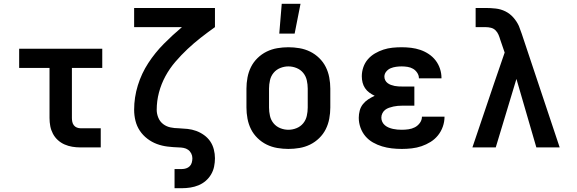

<svg xmlns="http://www.w3.org/2000/svg" viewBox="-20 -777 3040 1012"><path d="M404 0Q382 0 361 -3.5Q340 -7 320.5 -15.5Q301 -24 285 -38.5Q269 -53 259 -72Q249 -91 245 -112Q241 -133 241 -155V-419H81V-520H519V-419H359V-155Q359 -145 361 -135Q363 -125 369 -117Q375 -109 384.5 -105Q394 -101 404 -101H511V0Z M900 215V114H939Q950 114 961 110.5Q972 107 980 99Q988 91 991 79.5Q994 68 994 57Q994 44 988 32Q982 20 971.5 12.5Q961 5 947.5 2.5Q934 0 921 0Q892 -1 863 -4.5Q834 -8 807 -18Q780 -28 756.5 -46Q733 -64 717 -88Q701 -112 694 -140.5Q687 -169 687 -198Q687 -264 706.5 -327Q726 -390 761.5 -444.5Q797 -499 843 -545.5Q889 -592 939 -634H687V-735H1113V-634Q1075 -607 1038.5 -578.5Q1002 -550 968.5 -518.5Q935 -487 904.5 -451.5Q874 -416 852 -375.5Q830 -335 818 -290Q806 -245 806 -198Q806 -177 814.5 -156.5Q823 -136 840 -123Q857 -110 878.5 -105.5Q900 -101 921 -101Q945 -100 968.5 -97.5Q992 -95 1014 -87Q1036 -79 1055.5 -65Q1075 -51 1088 -32Q1101 -13 1107 10.5Q1113 34 1113 57Q1113 79 1108.5 101Q1104 123 1092.5 142.5Q1081 162 1064 176.5Q1047 191 1026.5 199.5Q1006 208 983.5 211.5Q961 215 939 215Z M1500 8Q1471 8 1441.5 3Q1412 -2 1385.5 -15Q1359 -28 1337.5 -49Q1316 -70 1303 -96Q1290 -122 1284.5 -151.5Q1279 -181 1279 -210V-310Q1279 -339 1284.5 -368.5Q1290 -398 1303 -424Q1316 -450 1337.5 -471Q1359 -492 1385.5 -505Q1412 -518 1441.5 -523Q1471 -528 1500 -528Q1529 -528 1558.5 -523Q1588 -518 1614.5 -505Q1641 -492 1662.5 -471Q1684 -450 1697 -424Q1710 -398 1715.5 -368.5Q1721 -339 1721 -310V-210Q1721 -181 1715.5 -151.5Q1710 -122 1697 -96Q1684 -70 1662.5 -49Q1641 -28 1614.5 -15Q1588 -2 1558.5 3Q1529 8 1500 8ZM1500 -93Q1522 -93 1543 -101.5Q1564 -110 1578 -127Q1592 -144 1597 -166Q1602 -188 1602 -210V-310Q1602 -332 1597 -354Q1592 -376 1578 -393Q1564 -410 1543 -418.5Q1522 -427 1500 -427Q1478 -427 1457 -418.5Q1436 -410 1422 -393Q1408 -376 1403 -354Q1398 -332 1398 -310V-210Q1398 -188 1403 -166Q1408 -144 1422 -127Q1436 -110 1457 -101.5Q1478 -93 1500 -93ZM1452 -600 1465 -757H1564L1533 -600Z M2098 8Q2071 8 2045 5Q2019 2 1994 -5.5Q1969 -13 1946 -26Q1923 -39 1906 -59Q1889 -79 1880 -104.5Q1871 -130 1871 -156Q1871 -175 1876 -194Q1881 -213 1893 -228Q1905 -243 1921 -253.5Q1937 -264 1955 -272Q1940 -279 1926.5 -289Q1913 -299 1904 -312.5Q1895 -326 1891 -342Q1887 -358 1887 -375Q1887 -399 1895 -422.5Q1903 -446 1919 -464.5Q1935 -483 1956.5 -495.5Q1978 -508 2001 -515.5Q2024 -523 2048.5 -525.5Q2073 -528 2097 -528Q2122 -528 2147 -525Q2172 -522 2195.5 -514Q2219 -506 2240 -492Q2261 -478 2276 -458.5Q2291 -439 2299 -415Q2307 -391 2307 -366V-364H2188V-365Q2188 -380 2179 -393.5Q2170 -407 2157 -414.5Q2144 -422 2128.5 -424.5Q2113 -427 2097 -427Q2083 -427 2068 -425Q2053 -423 2039.5 -417.5Q2026 -412 2016 -400Q2006 -388 2006 -373Q2006 -363 2010.5 -354Q2015 -345 2023 -339Q2031 -333 2040.5 -329.5Q2050 -326 2060 -324Q2070 -322 2080 -321.5Q2090 -321 2100 -321H2164V-220H2100Q2088 -220 2076.5 -219Q2065 -218 2053.5 -215.5Q2042 -213 2030.5 -209Q2019 -205 2010 -198Q2001 -191 1995.5 -180Q1990 -169 1990 -157Q1990 -145 1995 -134.5Q2000 -124 2009 -116.5Q2018 -109 2029 -104.5Q2040 -100 2051.5 -97.5Q2063 -95 2074.5 -94Q2086 -93 2098 -93Q2115 -93 2133 -95.5Q2151 -98 2166.5 -106Q2182 -114 2193 -129Q2204 -144 2204 -162H2323Q2323 -135 2314 -109.5Q2305 -84 2288.5 -63.5Q2272 -43 2249.5 -29Q2227 -15 2202 -6.5Q2177 2 2150.5 5Q2124 8 2098 8Z M2470 0 2584 -337 2640 -500 2617 -567Q2613 -581 2607.5 -594Q2602 -607 2592 -617Q2582 -627 2568 -630.5Q2554 -634 2539 -634H2487V-735H2539Q2566 -735 2593 -732Q2620 -729 2644 -717Q2668 -705 2686 -684.5Q2704 -664 2715 -640Q2719 -630 2722.5 -619.5Q2726 -609 2730 -599L2930 0H2807L2702 -361L2593 0Z"/></svg>

Font: Iosevka Plex Etoile
Style: Bold
Weight: 700
Designer: Belleve Invis
Foundry: Belleve Invis
Version: Version 25.1.1; ttfautohint (v1.8.4)